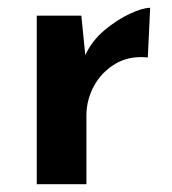

<svg xmlns="http://www.w3.org/2000/svg" viewBox="-20 -471 440 491"><path d="M188 -431 200 -311 197 -328Q215 -367 247.5 -394Q280 -421 312.5 -436Q345 -451 364 -451L358 -324Q310 -329 274.5 -307.5Q239 -286 220 -250.5Q201 -215 201 -176V0H74V-431Z"/></svg>

Font: Reem Kufi Fun SemiBold
Style: Regular
Weight: 600
Designer: Khaled Hosny
Version: Version 1.005